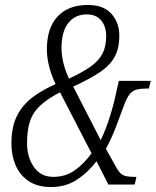

<svg xmlns="http://www.w3.org/2000/svg" viewBox="-20 -744 628 774"><path d="M186 10Q131 10 95.5 -14Q60 -38 43 -77.5Q26 -117 26 -165Q26 -234 49.5 -279Q73 -324 113.5 -353.5Q154 -383 204 -405Q169 -480 169 -545Q169 -632 212.5 -678Q256 -724 334 -724Q398 -724 429.5 -688Q461 -652 461 -601Q461 -549 442 -514.5Q423 -480 382 -452.5Q341 -425 275 -395L386 -179Q408 -225 424 -277Q440 -329 450 -378L459 -418H588L580 -387H570Q547 -387 531 -383Q515 -379 503 -364.5Q491 -350 479 -317Q466 -281 448 -234Q430 -187 407 -144L446 -74Q459 -49 472.5 -40Q486 -31 522 -31H530L523 0H417L369 -94Q335 -49 290 -19.5Q245 10 186 10ZM258 -427Q314 -453 346.5 -476.5Q379 -500 393.5 -528.5Q408 -557 408 -598Q408 -638 387.5 -662Q367 -686 330 -686Q283 -686 255.5 -651.5Q228 -617 228 -550Q228 -523 235 -492.5Q242 -462 258 -427ZM195 -31Q244 -31 281.5 -57.5Q319 -84 349 -126L222 -372Q170 -345 141 -317.5Q112 -290 100.5 -254Q89 -218 89 -167Q89 -111 116.5 -71Q144 -31 195 -31Z"/></svg>

Font: Noto Serif ExtraCondensed Light
Style: Italic
Weight: 300
Width: 2
Italic angle: -12°
Designer: Monotype Design Team
Foundry: Monotype Imaging Inc.
Version: Version 2.014; ttfautohint (v1.8.4.7-5d5b)